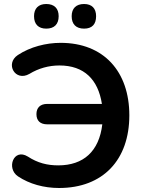

<svg xmlns="http://www.w3.org/2000/svg" viewBox="-20 -929 720 959"><path d="M275 10C495 10 626 -131 626 -353C626 -572 498 -715 283 -715C210 -715 131 -695 69 -654C4 -611 56 -519 127 -560C173 -588 224 -602 277 -602C400 -602 470 -532 489 -410H216C181 -410 162 -391 162 -359C162 -326 181 -308 216 -308H491C475 -173 397 -103 271 -103C216 -103 168 -115 119 -147C48 -191 10 -88 70 -48C127 -10 199 10 275 10ZM400 -786C440 -786 460 -808 460 -848C460 -887 439 -909 400 -909C360 -909 338 -887 338 -848C338 -808 360 -786 400 -786ZM211 -786C251 -786 273 -808 273 -848C273 -887 251 -909 211 -909C172 -909 150 -887 150 -848C150 -808 172 -786 211 -786Z"/></svg>

Font: SN Pro SemiBold
Style: Regular
Weight: 600
Designer: Tobias Whetton
Foundry: Supernotes
Version: Version 1.003;Glyphs 3.3 (3324)